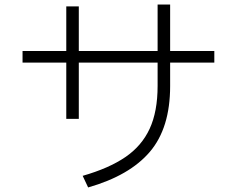

<svg xmlns="http://www.w3.org/2000/svg" viewBox="-20 -804 1040 843"><path d="M921 -580V-529H727V-426Q727 -242 638 -137.5Q549 -33 367 19L343 -32Q458 -65 530 -114Q602 -163 637 -238.5Q672 -314 672 -427V-529H326V-282H271V-529H79V-580H271V-776H326V-580H672V-784H727V-580Z"/></svg>

Font: IBM Plex Sans JP Light
Style: Regular
Weight: 300
Designer: Mike Abbink; Paul van der Laan; Pieter van Rosmalen; Wujin Sim; Yejin Wi; Jinhee Kim; Boomi Park; Yona Kim; Kichan Ma
Foundry: Sandoll Inc.
Version: Version 1.002